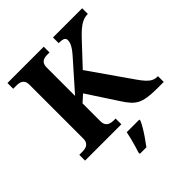

<svg xmlns="http://www.w3.org/2000/svg" viewBox="-249 -871 1249 1249"><g transform="rotate(-45 376.0 -246.5)"><path d="M28.1 0V-53H58.5Q75.9 -53 90 -58.1Q104.2 -63.2 112.8 -75.7Q121.4 -88.1 121.4 -110.2V-605.2Q121.4 -626.5 113.4 -638.6Q105.4 -650.8 92.1 -655.9Q78.8 -661 62 -661H28.1V-714H362.1V-661H336.9Q320.7 -661 307.8 -655.7Q294.9 -650.4 287.3 -638Q279.8 -625.6 279.8 -602.9V-343.5L444.5 -529.5Q465.9 -553.3 478.6 -571Q491.2 -588.7 497.4 -603.8Q503.5 -618.8 503.5 -632.4Q503.5 -648.9 490.7 -655.4Q477.8 -662 447 -662V-714H715.6V-662Q688.5 -662 664.8 -650.8Q641.1 -639.6 618.5 -619.7Q596 -599.9 571.7 -573.8L434.2 -427L636 -137.7Q657.3 -107 674.7 -88.4Q692.1 -69.9 709.5 -61.4Q726.8 -53 747.7 -53H752V0H691.7Q639.4 0 604.6 -5.5Q569.8 -10.9 545.6 -23.8Q521.5 -36.7 502.4 -58.6Q483.3 -80.4 462 -113.8L328.3 -318.4L279.8 -275V-111.1Q279.8 -89.4 288.2 -76.5Q296.6 -63.6 311.3 -58.3Q325.9 -53 342.7 -53H362.1V0ZM311.2 208Q317.8 187.7 325.4 161.9Q333 136 339.7 109.3Q346.5 82.7 350.5 61H466.6V71Q457.6 92 441.6 118.7Q425.5 145.4 406.6 172.4Q387.7 199.4 371.4 221H311.2Z"/></g></svg>

Font: Noto Serif Malayalam
Style: Regular
Weight: 400
Designer: Indian type Foundry, Jelle Bosma, Monotype Design Team
Foundry: Monotype Imaging Inc.
Version: Version 2.103